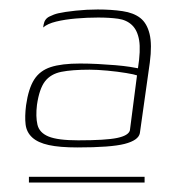

<svg xmlns="http://www.w3.org/2000/svg" viewBox="-20 -617 376 405"><path d="M41 -244H285V-232H41ZM143 -306Q106 -306 83 -311Q60 -316 48 -327Q36 -338 34 -354.5Q32 -371 35 -395Q40 -430 52 -449Q64 -468 87 -475.5Q110 -483 149 -483Q167 -483 186.5 -482Q206 -481 223.5 -479.5Q241 -478 254 -476Q267 -474 271 -473Q277 -511 273.5 -532Q270 -553 258.5 -564Q247 -575 229 -577.5Q211 -580 187 -580Q164 -580 140.5 -578Q117 -576 98.5 -571.5Q80 -567 71 -559L72 -565Q74 -577 84 -582Q94 -587 103 -589Q116 -592 139.5 -594.5Q163 -597 186 -597Q215 -597 238.5 -593.5Q262 -590 276 -579Q290 -568 295.5 -545.5Q301 -523 296 -485L275 -336Q272 -321 243 -313.5Q214 -306 143 -306ZM145 -321Q203 -321 227 -326Q251 -331 254 -342L269 -458Q264 -460 246 -463Q228 -466 206.5 -468Q185 -470 169 -470Q132 -470 109.5 -465.5Q87 -461 75 -445.5Q63 -430 58 -396Q55 -371 59 -354Q63 -337 82.5 -329Q102 -321 145 -321Z"/></svg>

Font: Genos Thin ExtraLight
Style: Italic
Weight: 250
Italic angle: -8°
Version: Version 1.010